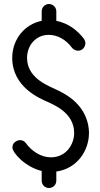

<svg xmlns="http://www.w3.org/2000/svg" viewBox="-20 -854 499 958"><path d="M41 -565C41 -416 186 -360 217 -346C255 -328 349 -289 350 -192V-191C350 -130 307 -69 234 -69C184 -69 138 -100 109 -140C102 -150 91 -155 79 -155C79 -155 42 -152 42 -118C42 -92 105 -21 188 -1V47C188 68 204 84 224 84C245 84 261 68 261 47V2C366 -13 424 -103 424 -191V-193C423 -244 404 -291 373 -327C336 -371 289 -394 248 -413C209 -431 115 -470 115 -565C115 -628 159 -680 223 -680H225C266 -680 310 -656 339 -616C350 -602 366 -601 369 -601C397 -601 406 -626 406 -638C406 -649 401 -657 399 -660C366 -704 318 -739 261 -750V-797C261 -817 245 -834 224 -834C204 -834 188 -817 188 -797V-750C102 -733 41 -657 41 -565Z"/></svg>

Font: LS
Style: RegularAlt
Weight: 500
Designer: BSozoo
Foundry: BSozoo
Version: Version 001.000